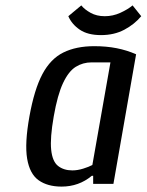

<svg xmlns="http://www.w3.org/2000/svg" viewBox="-20 -681 543 711"><path d="M208 10Q156 10 123 -13.5Q90 -37 80.5 -93.5Q71 -150 89 -250Q107 -350 137 -406.5Q167 -463 214.5 -486.5Q262 -510 329 -510Q374 -510 412 -502.5Q450 -495 484 -480L400 0H325V-30H320Q272 10 208 10ZM248 -50Q267 -50 288 -56.5Q309 -63 322 -70L389 -450H319Q287 -450 260.5 -433.5Q234 -417 213.5 -373.5Q193 -330 179 -250Q165 -170 169.5 -126.5Q174 -83 195 -66.5Q216 -50 248 -50ZM354 -551Q305 -551 275.5 -571Q246 -591 233 -621L281 -661Q293 -646 315.5 -633.5Q338 -621 368 -621Q398 -621 425.5 -633.5Q453 -646 471 -661L503 -621Q478 -591 440.5 -571Q403 -551 354 -551Z"/></svg>

Font: Cuprum
Style: Italic
Weight: 400
Italic angle: -10°
Designer: Jovanny Lemonad
Foundry: Jovanny Lemonad
Version: Version 3.000